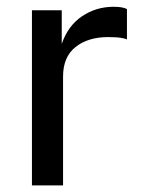

<svg xmlns="http://www.w3.org/2000/svg" viewBox="-20 -560 438 580"><path d="M76.5 -529H166.5V-427.5Q185.5 -482.5 228 -511Q270.5 -539.5 323 -539.5Q351.5 -539.5 363.5 -532.5V-441Q356.5 -444 344.8 -445.8Q333 -447.5 323.5 -447.5Q318 -448 307 -448Q246 -448 208.2 -418Q170.5 -388 170.5 -329V0H76.5Z"/></svg>

Font: 1883 Sans
Style: Regular
Weight: 400
Designer: 1883 Sans project is a fork of Public Sans.
Version: Version 1.009